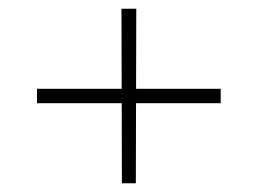

<svg xmlns="http://www.w3.org/2000/svg" viewBox="-20 -518 592 441"><path d="M487 -314V-281H65V-314ZM293 -498 292 -97H260L259 -498Z"/></svg>

Font: Exo 2 ExtraLight
Style: Regular
Weight: 250
Designer: Natanael Gama
Foundry: Natanael Gama
Version: Version 2.010